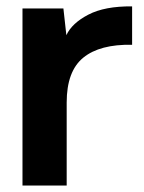

<svg xmlns="http://www.w3.org/2000/svg" viewBox="-20 -576 446 596"><path d="M390.1 -556.2V-437Q290 -439 238.5 -397Q187 -355 187 -257.8V0H49.8V-549.8H176.8L186 -466.8Q203.1 -503.9 254.2 -530.5Q305.2 -557.1 390.1 -556.2Z"/></svg>

Font: Oakes Grotesk
Style: SemiBold
Weight: 600
Designer: Samuel Oakes
Foundry: Samuel Oakes
Version: Version 1.0 | wf-rip DC20170320